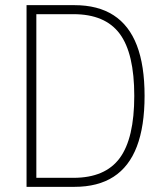

<svg xmlns="http://www.w3.org/2000/svg" viewBox="-20 -725 641 745"><path d="M83 0V-705H269Q360 -705 420.5 -666Q481 -627 511 -549Q541 -471 541 -353Q541 -235 511 -156.5Q481 -78 420.5 -39Q360 0 269 0ZM121 -35H265Q388 -35 444.5 -111.5Q501 -188 501 -353Q501 -518 444.5 -594Q388 -670 265 -670H121Z"/></svg>

Font: Nunito Sans 12pt ExtraLight Condensed
Style: Regular
Weight: 200
Width: 3
Version: Version 3.101;gftools[0.9.27]